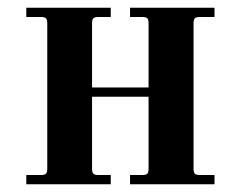

<svg xmlns="http://www.w3.org/2000/svg" viewBox="-20 -476 622 496"><path d="M47.9 0V-23.9H85.9Q95.2 -23.9 98.6 -27.3Q102.1 -30.8 102.1 -40V-416Q102.1 -425.3 98.6 -428.7Q95.2 -432.1 85.9 -432.1H47.9V-456.1H266.1V-432.1H233.9Q224.6 -432.1 221.2 -428.7Q217.8 -425.3 217.8 -416V-250H363.8V-416Q363.8 -425.3 360.6 -428.7Q357.4 -432.1 348.1 -432.1H315.9V-456.1H534.2V-432.1H496.1Q486.8 -432.1 483.4 -428.7Q480 -425.3 480 -416V-40Q480 -30.8 483.4 -27.3Q486.8 -23.9 496.1 -23.9H534.2V0H315.9V-23.9H348.1Q357.4 -23.9 360.6 -27.3Q363.8 -30.8 363.8 -40V-226.1H217.8V-40Q217.8 -30.8 221.2 -27.3Q224.6 -23.9 233.9 -23.9H266.1V0Z"/></svg>

Font: Flanker Steampunk
Style: Bold
Weight: 700
Designer: Alexey Kryukov, Leonardo Di Lena
Foundry: Alexey Kryukov, Leonardo Di Lena
Version: 1.210